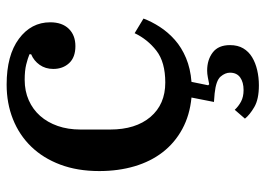

<svg xmlns="http://www.w3.org/2000/svg" viewBox="-128 -444 781 564"><g transform="rotate(-90 262.0 -161.5)"><path d="M294 209Q253 209 230 195.5Q207 182 196 168L222 138Q232 149 246 156.5Q260 164 280 164Q303 164 317 154Q331 144 331 124Q331 110 319.5 96.5Q308 83 270 79L245 77L258 11Q206 6 165.5 -16Q125 -38 97.5 -73.5Q70 -109 56 -156.5Q42 -204 42 -260Q42 -324 61 -374.5Q80 -425 114 -460Q148 -495 194.5 -513.5Q241 -532 296 -532Q382 -532 430.5 -496Q479 -460 479 -404Q479 -369 460 -349.5Q441 -330 409 -330Q376 -330 359 -348.5Q342 -367 342 -395Q342 -418 354 -435Q366 -452 385 -460V-465Q373 -470 355 -474.5Q337 -479 310 -479Q277 -479 250 -467Q223 -455 204 -433.5Q185 -412 174.5 -382Q164 -352 164 -315V-228Q164 -153 201 -109.5Q238 -66 302 -66Q362 -66 395.5 -92Q429 -118 447 -156L490 -130Q481 -106 465.5 -82Q450 -58 427.5 -38Q405 -18 374 -5Q343 8 304 11L294 60L297 63Q307 61 317.5 59Q328 57 337 57Q369 57 390.5 73.5Q412 90 412 124Q412 147 402.5 163Q393 179 376.5 189Q360 199 338.5 204Q317 209 294 209Z"/></g></svg>

Font: IBM Plex Serif Medm
Style: Regular
Weight: 500
Designer: Mike Abbink, Paul van der Laan, Pieter van Rosmalen
Foundry: Bold Monday
Version: Version 3.001